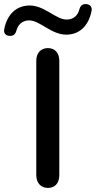

<svg xmlns="http://www.w3.org/2000/svg" viewBox="-98 -914 470 942"><path d="M137 8C174 8 193 -18 193 -55V-615C193 -653 173 -678 137 -678C101 -678 80 -653 80 -615V-55C80 -18 101 8 137 8ZM-50 -738C-34 -737 -23 -745 -18 -762C-11 -792 11 -814 45 -814C98 -814 153 -744 227 -744C291 -744 336 -786 351 -859C356 -880 343 -893 324 -894C308 -895 297 -887 292 -870C285 -839 263 -818 229 -818C176 -818 121 -887 48 -887C-16 -887 -62 -846 -77 -772C-82 -751 -69 -738 -50 -738Z"/></svg>

Font: SN Pro Medium
Style: Regular
Weight: 500
Designer: Tobias Whetton
Foundry: Supernotes
Version: Version 1.003;Glyphs 3.3 (3324)